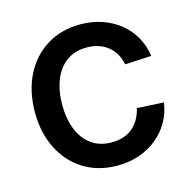

<svg xmlns="http://www.w3.org/2000/svg" viewBox="-86 -618 715 716"><g transform="rotate(-15 271.5 -260.5)"><path d="M283.7 11.7Q209.5 11.7 153.8 -22.7Q98.1 -57.1 67.1 -118.4Q36.1 -179.7 36.1 -259.8Q36.1 -340.3 67.1 -402.1Q98.1 -463.9 153.8 -498.5Q209.5 -533.2 283.7 -533.2Q329.1 -533.2 367.9 -519.8Q406.7 -506.3 436.5 -482.2Q466.3 -458 485.1 -424.6Q503.9 -391.1 509.8 -351.1L407.7 -345.7Q403.3 -367.2 393.3 -385.3Q383.3 -403.3 367.7 -416.3Q352.1 -429.2 331.3 -436.5Q310.5 -443.8 284.2 -443.8Q238.8 -443.8 206.8 -420.7Q174.8 -397.5 158.2 -356Q141.6 -314.5 141.6 -259.8Q141.6 -206.1 158.2 -164.8Q174.8 -123.5 206.8 -100.6Q238.8 -77.6 284.2 -77.6Q310.5 -77.6 331.1 -84.7Q351.6 -91.8 366.7 -105Q381.8 -118.2 392.1 -136.5Q402.3 -154.8 407.2 -176.8L510.3 -171.4Q504.9 -131.3 485.8 -98.1Q466.8 -64.9 437 -40.3Q407.2 -15.6 368.2 -2Q329.1 11.7 283.7 11.7Z"/></g></svg>

Font: Inter 28pt Medium
Style: Regular
Weight: 500
Designer: Rasmus Andersson
Foundry: rsms
Version: Version 4.001;git-66647c0bb